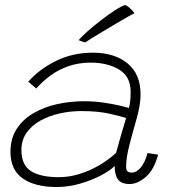

<svg xmlns="http://www.w3.org/2000/svg" viewBox="-20 -739 688 771"><path d="M207.5 12Q120.5 12 71.2 -22.5Q22 -57 22 -129.5Q22 -182.5 46.8 -221Q71.5 -259.5 113.8 -284.2Q156 -309 209 -320.8Q262 -332.5 318 -332.5Q358.5 -332.5 397 -326.8Q435.5 -321 463 -314.5Q490.5 -308 498 -305.5Q502 -323 503.2 -337Q504.5 -351 504.5 -371Q504.5 -432 458 -459.8Q411.5 -487.5 344.5 -487.5Q296 -487.5 255.5 -473.5Q215 -459.5 182.8 -435.8Q150.5 -412 125.5 -383.5L93.5 -411Q138 -461.5 205.2 -494.5Q272.5 -527.5 353.5 -527.5Q439 -527.5 491.8 -484.8Q544.5 -442 544.5 -359.5Q544.5 -338 540 -311.8Q535.5 -285.5 527 -256.5Q512.5 -206.5 499.5 -156Q486.5 -105.5 486.5 -70.5Q486.5 -55 492.5 -50.5Q498.5 -46 509.5 -46Q528.5 -46 545.5 -66.5Q562.5 -87 572.5 -124.5L615 -118Q598.5 -57 565.5 -28.5Q532.5 0 500.5 0Q468 0 454.2 -17.8Q440.5 -35.5 440.5 -72.5Q423.5 -55 386.5 -35.2Q349.5 -15.5 302.5 -1.8Q255.5 12 207.5 12ZM216 -27.5Q257 -27.5 298 -40Q339 -52.5 377 -74.5Q415 -96.5 446 -125Q458.5 -171 467.8 -202.8Q477 -234.5 486.5 -265Q470.5 -270.5 422.8 -281.8Q375 -293 306 -293Q262.5 -293 220 -283.5Q177.5 -274 142.5 -254.8Q107.5 -235.5 86.8 -206Q66 -176.5 66 -136.5Q66 -76 104.5 -51.8Q143 -27.5 216 -27.5ZM482.5 -719Q489 -716.5 496 -711Q503 -705.5 509.5 -698.8Q516 -692 520 -685.5Q512.5 -682.5 492.5 -671.2Q472.5 -660 446.5 -644.5Q420.5 -629 394.5 -613.5Q368.5 -598 348.8 -585.8Q329 -573.5 322 -568.5Q319.5 -569.5 315.8 -570.5Q312 -571.5 308.2 -572.8Q304.5 -574 301.2 -575.5Q298 -577 296 -578Q306.5 -591 331 -612.8Q355.5 -634.5 385 -657.2Q414.5 -680 441 -697.2Q467.5 -714.5 482.5 -719Z"/></svg>

Font: Grandstander Thin Thin
Style: Italic
Weight: 250
Italic angle: -15°
Version: Version 1.200